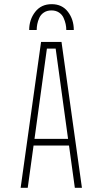

<svg xmlns="http://www.w3.org/2000/svg" viewBox="-20 -901 490 921"><path d="M120 -757Q120 -807 148.8 -844Q177.5 -881 228 -881Q278 -881 306 -844.2Q334 -807.5 334 -757H298Q298 -771 295 -785.2Q292 -799.5 285 -815.2Q278 -831 263 -841Q248 -851 227 -851Q205.5 -851 190.5 -841Q175.5 -831 168.5 -815.2Q161.5 -799.5 158.8 -785.2Q156 -771 156 -757ZM339 0 311 -203H141L113 0H79L177 -700H275L373 0ZM205 -668 145.5 -235H306.5L247 -668Z"/></svg>

Font: League Mono Condensed Thin
Style: Regular
Weight: 100
Width: 1
Designer: Tyler Finck
Foundry: The League of Moveable Type / Tyler Finck
Version: Version 2.210